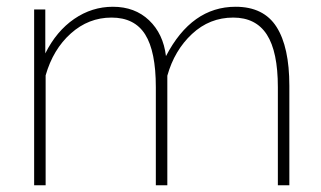

<svg xmlns="http://www.w3.org/2000/svg" viewBox="-20 -548 951 568"><path d="M836 0H802V-290Q802 -395 769.5 -445.5Q737 -496 670 -496Q600 -496 548 -447.5Q496 -399 475 -324V0H441V-290Q441 -396 409.5 -446Q378 -496 310 -496Q242 -496 189.5 -449Q137 -402 115 -325V0H81V-520H114V-390Q147 -456 199.5 -492Q252 -528 314 -528Q379 -528 421 -488Q463 -448 471 -382Q547 -528 677 -528Q760 -528 798 -468.5Q836 -409 836 -294Z"/></svg>

Font: Raleway ExtraLight
Style: Regular
Weight: 200
Designer: Matt McInerney, Pablo Impallari, Rodrigo Fuenzalida
Foundry: Matt McInerney, Pablo Impallari, Rodrigo Fuenzalida
Version: Version 4.026